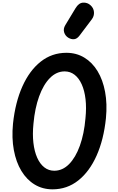

<svg xmlns="http://www.w3.org/2000/svg" viewBox="-20 -1410 888 1440"><path d="M374 10Q299.5 10 240 -26Q180.5 -62 140.5 -128Q100.5 -194 83.8 -284.2Q67 -374.5 77.5 -482.5Q94.5 -642.5 148 -762Q201.5 -881.5 285.5 -947.8Q369.5 -1014 478 -1014Q552.5 -1014 612 -978.2Q671.5 -942.5 711.5 -876.8Q751.5 -811 768.2 -721Q785 -631 774.5 -523Q758 -363 704.5 -243Q651 -123 567 -56.5Q483 10 374 10ZM231 -482.5Q223 -403.5 230.5 -338.8Q238 -274 259 -227Q280 -180 312.5 -154.8Q345 -129.5 387 -129.5Q449 -129.5 498 -179Q547 -228.5 579 -317.2Q611 -406 621 -523Q629 -601.5 621.5 -666Q614 -730.5 593 -777.2Q572 -824 539.5 -849.2Q507 -874.5 465 -874.5Q403.5 -874.5 354.5 -825Q305.5 -775.5 273.5 -687.2Q241.5 -599 231 -482.5ZM492.5 -1127Q469.5 -1141 461.2 -1167.2Q453 -1193.5 469.5 -1221L546.5 -1348.5Q570.5 -1388.5 603.2 -1390.2Q636 -1392 659 -1370.5Q682.5 -1349.5 684.8 -1319.5Q687 -1289.5 668.5 -1265L576 -1142.5Q557.5 -1118 535.8 -1116Q514 -1114 492.5 -1127Z"/></svg>

Font: Edu SA Hand
Style: Regular
Weight: 400
Designer: Tina and Corey Anderson, Eben Sorkin, Mirko Velimirovic
Foundry: Google for Education
Version: Version 2.000